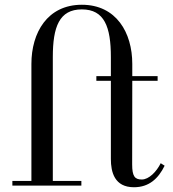

<svg xmlns="http://www.w3.org/2000/svg" viewBox="-20 -780 726 807"><path d="M32 -19.5V0H322V-19.5H202V-540C202 -667 229 -740.5 324 -740.5C419 -740.5 446 -667 446 -540V-460H385V-440.5H446V-111.5C446 -57 461 7 543 7C606.5 7 645.5 -29.5 672 -83.5L655.5 -94C638 -58.5 606 -25.5 576 -25.5C546.5 -25.5 535.5 -39 535.5 -89L536 -440.5H642.5V-460H536V-511.5C536 -642.5 469 -760 324 -760C179 -760 112 -642.5 112 -511.5V-19.5Z"/></svg>

Font: Bodoni* 11
Style: Regular
Weight: 400
Version: Version 2.3